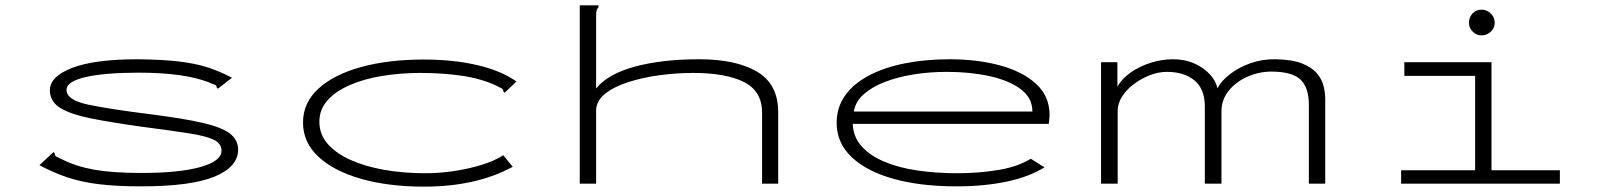

<svg xmlns="http://www.w3.org/2000/svg" viewBox="-20 -685 6040 716"><path d="M504 10Q415 10 349.5 2Q284 -6 231.5 -23.5Q179 -41 127 -69L172 -111L180 -118L184 -113Q184 -104 190 -101Q196 -98 211 -91Q264 -64 332.5 -52Q401 -40 507 -40Q648 -40 727 -62Q806 -84 806 -123Q806 -150 777 -164Q748 -178 683.5 -188Q619 -198 512 -212Q396 -228 319 -243.5Q242 -259 204 -283Q166 -307 166 -348Q166 -400 249.5 -432Q333 -464 494 -464Q587 -463 649 -455.5Q711 -448 756.5 -433Q802 -418 845 -395L800 -360L792 -354L788 -359Q788 -367 781 -369Q774 -371 759 -378Q666 -414 498 -414Q370 -414 299 -397.5Q228 -381 228 -350Q228 -312 308 -295Q388 -278 548 -258Q665 -243 735 -227Q805 -211 836.5 -187.5Q868 -164 868 -127Q868 -63 780.5 -26.5Q693 10 504 10Z M1562 11Q1429 11 1327 -18Q1225 -47 1167.5 -100.5Q1110 -154 1110 -228Q1110 -302 1167.5 -354.5Q1225 -407 1326.5 -435Q1428 -463 1560 -463Q1671 -463 1760.5 -442Q1850 -421 1906 -381L1869 -346L1862 -339L1857 -344Q1857 -352 1850.5 -355.5Q1844 -359 1830 -366Q1774 -392 1702.5 -402.5Q1631 -413 1548 -413Q1474 -413 1406 -402Q1338 -391 1285 -368Q1232 -345 1201.5 -311Q1171 -277 1171 -231Q1171 -184 1202 -148.5Q1233 -113 1287.5 -88.5Q1342 -64 1413.5 -51.5Q1485 -39 1567 -39Q1619 -39 1672.5 -47Q1726 -55 1774 -69.5Q1822 -84 1857 -106L1892 -63Q1756 11 1562 11Z M2142 -665H2212V-658Q2206 -652 2204.5 -645Q2203 -638 2203 -621V-355Q2248 -410 2349 -437Q2450 -464 2588 -464Q2725 -464 2803.5 -417.5Q2882 -371 2882 -267V0H2822V-265Q2822 -345 2754.5 -379Q2687 -413 2565 -413Q2503 -413 2439.5 -404.5Q2376 -396 2322 -378.5Q2268 -361 2235.5 -334.5Q2203 -308 2203 -272V0H2142Z M3547 10Q3413 10 3312.5 -18Q3212 -46 3156 -99Q3100 -152 3100 -227Q3100 -285 3132 -329.5Q3164 -374 3221.5 -404Q3279 -434 3355.5 -449Q3432 -464 3521 -464Q3625 -464 3709.5 -441Q3794 -418 3844 -372Q3894 -326 3894 -256Q3894 -248 3893 -239.5Q3892 -231 3891 -223H3160Q3162 -174 3193.5 -139Q3225 -104 3279 -81.5Q3333 -59 3402.5 -49Q3472 -39 3551 -39Q3630 -39 3702.5 -51Q3775 -63 3824 -93L3875 -61Q3817 -25 3733 -7.5Q3649 10 3547 10ZM3164 -269H3830Q3830 -320 3786.5 -352.5Q3743 -385 3670.5 -401Q3598 -417 3511 -417Q3447 -417 3387.5 -407.5Q3328 -398 3280 -379.5Q3232 -361 3201 -333.5Q3170 -306 3164 -269Z M4086 0V-453H4147V-362Q4164 -392 4197 -415Q4230 -438 4271.5 -451Q4313 -464 4354 -464Q4399 -464 4434.5 -448Q4470 -432 4492.5 -407Q4515 -382 4520 -356Q4535 -384 4567.5 -409Q4600 -434 4644 -449.5Q4688 -465 4737 -464Q4798 -463 4835 -448.5Q4872 -434 4891 -411.5Q4910 -389 4916 -363.5Q4922 -338 4922 -315V0H4861V-293Q4861 -360 4829 -389Q4797 -418 4721 -418Q4675 -418 4632 -399Q4589 -380 4562 -346.5Q4535 -313 4535 -270V0H4473V-288Q4473 -353 4434.5 -385Q4396 -417 4331 -417Q4300 -417 4268 -404.5Q4236 -392 4208.5 -371.5Q4181 -351 4164.5 -325Q4148 -299 4148 -272V0Z M5205 0V-50H5481V-402H5217V-453H5542V-50H5797V0ZM5505 -553Q5486 -553 5472 -567Q5458 -581 5458 -600Q5458 -621 5471.5 -635Q5485 -649 5505 -649Q5525 -649 5539.5 -634.5Q5554 -620 5554 -600Q5554 -581 5539.5 -567Q5525 -553 5505 -553Z"/></svg>

Font: Inconsolata UltraExpanded Light
Style: Regular
Weight: 300
Width: 9
Monospace: yes
Designer: Raph Levien, Cyreal, Brenton Simpson
Foundry: Raph Levien, Cyreal, Google
Version: Version 3.001; ttfautohint (v1.8.2.53-6de2)